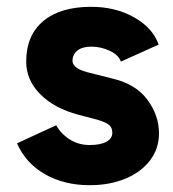

<svg xmlns="http://www.w3.org/2000/svg" viewBox="-20 -532 508 564"><path d="M30 -111 145 -164Q160 -138 185.5 -122Q211 -106 243 -106Q275 -106 292.5 -115.5Q310 -125 310 -142Q310 -159 297 -167.5Q284 -176 256 -183L210 -195Q139 -214 98 -255.5Q57 -297 57 -351Q57 -428 107 -470Q157 -512 248 -512Q319 -512 374 -481Q429 -450 446 -401L335 -351Q329 -370 303 -382.5Q277 -395 248 -395Q222 -395 207.5 -383.5Q193 -372 193 -353Q193 -329 248 -317L311 -301Q379 -285 413 -239Q447 -193 447 -140Q447 -95 420.5 -60.5Q394 -26 348 -7Q302 12 243 12Q169 12 112.5 -20Q56 -52 30 -111Z"/></svg>

Font: Oak Sans
Style: Bold
Weight: 700
Designer: Erik Kennedy, Walven
Foundry: Erik Kennedy, Walven
Version: Version 1.000